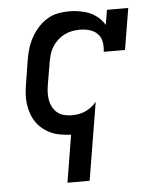

<svg xmlns="http://www.w3.org/2000/svg" viewBox="-53 -574 706 836"><g transform="rotate(-5 300.0 -156.5)"><path d="M208 215 242 8Q220 7 198 3.5Q176 0 156.5 -8.5Q137 -17 120 -30.5Q103 -44 91 -61.5Q79 -79 72 -99Q65 -119 62 -141Q59 -163 60.5 -185.5Q62 -208 66 -231L82 -331Q86 -356 93 -380Q100 -404 112.5 -427Q125 -450 142.5 -470Q160 -490 182.5 -504Q205 -518 230 -523Q255 -528 279 -528Q303 -528 326 -524Q349 -520 369 -511.5Q389 -503 406 -488.5Q423 -474 434 -455L445 -520H538L508 -339H415Q418 -361 414.5 -382Q411 -403 397 -417.5Q383 -432 362.5 -438Q342 -444 320 -444Q303 -444 286 -441Q269 -438 253 -430Q237 -422 223.5 -410Q210 -398 200 -382.5Q190 -367 185 -350.5Q180 -334 177 -317L160 -217Q157 -200 156.5 -182.5Q156 -165 159 -149Q162 -133 170 -118.5Q178 -104 190.5 -94Q203 -84 219.5 -80Q236 -76 253 -76Q268 -76 282.5 -78.5Q297 -81 311 -87Q325 -93 337.5 -102.5Q350 -112 360 -124H361L305 215Z"/></g></svg>

Font: Iosevka Etoile Medium Oblique
Style: Regular
Weight: 500
Italic angle: -9°
Designer: Belleve Invis
Foundry: Belleve Invis
Version: Version 15.5.2; ttfautohint (v1.8.4)